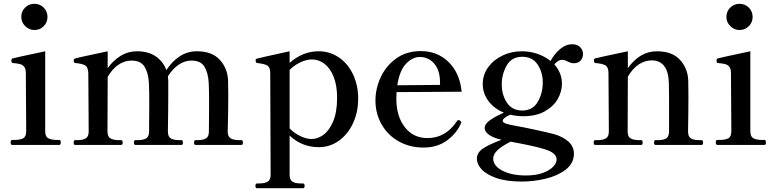

<svg xmlns="http://www.w3.org/2000/svg" viewBox="-20 -763 4086 1011"><path d="M92 -674Q92 -703 112 -723Q132 -743 161 -743Q190 -743 210 -723Q230 -703 230 -674Q230 -645 210 -625Q190 -605 161 -605Q133 -605 112.5 -625.5Q92 -646 92 -674ZM44 0Q36 0 36 -13Q36 -26 44 -26H55Q85 -26 101.5 -34.5Q118 -43 118 -72L116 -378Q116 -400 108 -410.5Q100 -421 87 -425Q74 -429 49 -431Q43 -431 41.5 -434.5Q40 -438 40 -444Q40 -448 41 -451Q42 -454 45 -455Q57 -459 218 -493V-72Q218 -43 235 -34.5Q252 -26 281 -26H293Q300 -26 300 -13Q300 0 293 0Z M1252 -25Q1259 -25 1259 -12Q1259 0 1252 0H1009Q1002 0 1002 -12Q1002 -25 1009 -25H1020Q1049 -25 1064.5 -34Q1080 -43 1080 -71L1081 -221Q1081 -285 1079 -327Q1076 -380 1056.5 -412Q1037 -444 988 -444Q953 -444 921 -422.5Q889 -401 864 -361Q866 -347 866 -340V-261Q866 -181 864 -71Q864 -43 880 -34Q896 -25 924 -25H936Q943 -25 943 -12Q943 0 936 0H693Q685 0 685 -12Q685 -25 693 -25H705Q733 -25 749 -34Q765 -43 765 -71L766 -218Q766 -285 764 -327Q761 -380 741 -412Q721 -444 672 -444Q636 -444 603.5 -422Q571 -400 547 -358L546 -71Q546 -43 562 -34Q578 -25 607 -25H618Q626 -25 626 -12Q626 0 618 0H375Q368 0 368 -12Q368 -25 375 -25H387Q415 -25 431 -34Q447 -43 447 -71L445 -378Q444 -409 428.5 -418.5Q413 -428 377 -431Q368 -431 368 -446Q368 -453 373 -454Q385 -459 547 -493V-404Q577 -446 616 -469.5Q655 -493 701 -493Q762 -493 801 -465.5Q840 -438 856 -394Q886 -440 926.5 -466.5Q967 -493 1017 -493Q1096 -493 1137 -448.5Q1178 -404 1181 -340Q1182 -321 1182 -261Q1182 -181 1179 -71Q1179 -43 1195.5 -34Q1212 -25 1240 -25Z M1866 -244Q1866 -173 1839 -114.5Q1812 -56 1764.5 -22Q1717 12 1659 12Q1570 12 1505 -49V157Q1505 185 1520.5 194Q1536 203 1565 203H1576Q1584 203 1584 216Q1584 228 1576 228H1333Q1325 228 1325 216Q1325 203 1333 203H1344Q1373 203 1389 194Q1405 185 1405 157L1403 -378Q1403 -409 1387.5 -418Q1372 -427 1335 -431Q1326 -431 1326 -446Q1326 -453 1332 -454Q1344 -458 1505 -493V-432Q1574 -493 1658 -493Q1717 -493 1764.5 -460.5Q1812 -428 1839 -371Q1866 -314 1866 -244ZM1755 -249Q1755 -314 1736.5 -359.5Q1718 -405 1688 -427.5Q1658 -450 1622 -450Q1594 -450 1562 -435Q1530 -420 1505 -395V-87Q1529 -62 1561 -46.5Q1593 -31 1622 -31Q1651 -31 1681.5 -52Q1712 -73 1733.5 -122Q1755 -171 1755 -249Z M2409 -119Q2409 -116 2406 -111Q2385 -62 2334.5 -24Q2284 14 2209 14Q2138 14 2080.5 -18Q2023 -50 1990 -107Q1957 -164 1957 -234Q1957 -296 1984.5 -356Q2012 -416 2066 -455Q2120 -494 2196 -494Q2283 -494 2342 -436.5Q2401 -379 2411 -280L2068 -278Q2067 -267 2067 -242Q2067 -151 2111.5 -93.5Q2156 -36 2231 -36Q2327 -36 2386 -125Q2390 -131 2395 -131Q2399 -131 2403 -127Q2409 -123 2409 -119ZM2072 -314 2297 -316V-331Q2296 -395 2265.5 -429Q2235 -463 2191 -463Q2152 -463 2118 -427.5Q2084 -392 2072 -314Z M2899 -424Q2939 -379 2939 -322Q2939 -282 2917.5 -243Q2896 -204 2850 -177.5Q2804 -151 2734 -151Q2701 -151 2667 -159Q2649 -152 2638 -143Q2627 -134 2627 -127Q2627 -119 2640 -113.5Q2653 -108 2692 -101Q2737 -93 2797.5 -80Q2858 -67 2896 -57Q2943 -44 2972.5 -18Q3002 8 3002 46Q3002 97 2959 130Q2916 163 2853 178Q2790 193 2728 193Q2646 193 2592.5 174Q2539 155 2515 127.5Q2491 100 2491 73Q2491 41 2522.5 19.5Q2554 -2 2621 -27Q2577 -37 2554.5 -53.5Q2532 -70 2532 -89Q2532 -110 2558.5 -129Q2585 -148 2633 -170Q2582 -191 2552 -231Q2522 -271 2522 -321Q2522 -370 2551 -409.5Q2580 -449 2627 -471Q2674 -493 2727 -493Q2771 -493 2810 -479.5Q2849 -466 2879 -442Q2899 -479 2929 -504.5Q2959 -530 2994 -530Q3021 -530 3035.5 -514Q3050 -498 3050 -479Q3050 -459 3037.5 -444.5Q3025 -430 3001 -430Q2991 -430 2981 -434Q2971 -438 2969 -439Q2953 -448 2939 -448Q2919 -448 2899 -424ZM2838 -329Q2838 -382 2811 -423Q2784 -464 2730 -464Q2674 -464 2648 -418Q2622 -372 2622 -319Q2622 -263 2649.5 -222Q2677 -181 2730 -181Q2785 -181 2811.5 -226.5Q2838 -272 2838 -329ZM2849 23Q2822 14 2770.5 3Q2719 -8 2669 -17Q2577 28 2577 71Q2577 111 2626 136Q2675 161 2749 161Q2802 161 2838.5 147.5Q2875 134 2893 114.5Q2911 95 2911 77Q2911 42 2849 23Z M3675 -25Q3682 -25 3682 -12Q3682 0 3675 0H3431Q3424 0 3424 -12Q3424 -25 3431 -25H3444Q3472 -25 3487.5 -34Q3503 -43 3503 -71V-251L3502 -327Q3498 -445 3411 -445Q3375 -445 3342.5 -423Q3310 -401 3286 -359L3285 -71Q3285 -43 3301 -34Q3317 -25 3346 -25H3357Q3364 -25 3364 -12Q3364 0 3357 0H3114Q3106 0 3106 -12Q3106 -25 3114 -25H3126Q3154 -25 3170 -34Q3186 -43 3186 -71L3184 -378Q3184 -409 3168.5 -418.5Q3153 -428 3116 -431Q3107 -432 3107 -447Q3107 -453 3112 -455Q3124 -459 3286 -493V-404Q3349 -493 3439 -493Q3519 -493 3560 -448.5Q3601 -404 3604 -341Q3605 -320 3605 -256Q3605 -176 3603 -71Q3603 -43 3618.5 -34Q3634 -25 3663 -25Z M3805 -674Q3805 -703 3825 -723Q3845 -743 3874 -743Q3903 -743 3923 -723Q3943 -703 3943 -674Q3943 -645 3923 -625Q3903 -605 3874 -605Q3846 -605 3825.5 -625.5Q3805 -646 3805 -674ZM3757 0Q3749 0 3749 -13Q3749 -26 3757 -26H3768Q3798 -26 3814.5 -34.5Q3831 -43 3831 -72L3829 -378Q3829 -400 3821 -410.5Q3813 -421 3800 -425Q3787 -429 3762 -431Q3756 -431 3754.5 -434.5Q3753 -438 3753 -444Q3753 -448 3754 -451Q3755 -454 3758 -455Q3770 -459 3931 -493V-72Q3931 -43 3948 -34.5Q3965 -26 3994 -26H4006Q4013 -26 4013 -13Q4013 0 4006 0Z"/></svg>

Font: Shippori Mincho SemiBold
Style: Regular
Weight: 600
Designer: FONTDASU
Foundry: FONTDASU / Google Inc. / but / Adobe
Version: Version 3.110; ttfautohint (v1.8.3)